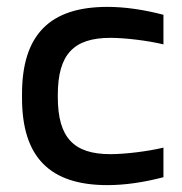

<svg xmlns="http://www.w3.org/2000/svg" viewBox="-20 -529 529 558"><path d="M44 -256V-244C44 -72 125 9 292 9C343 9 398 1 455 -14V-100C410 -89 343 -81 301 -81C194 -81 148 -129 148 -247V-253C148 -371 194 -419 301 -419C343 -419 410 -411 455 -400V-486C398 -501 343 -509 292 -509C125 -509 44 -428 44 -256Z"/></svg>

Font: LT Wave Alt Medium
Style: Regular
Weight: 500
Designer: Daniel Lyons
Version: Version 2.5 (Glyphs App)